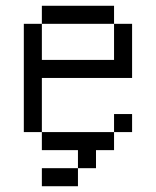

<svg xmlns="http://www.w3.org/2000/svg" viewBox="-20 -520 540 665"><path d="M375 -437.5H125V-500H375ZM62.5 -437.5H125V-312.5H375V-437.5H437.5V-250H125V-62.5H62.5ZM125 62.5H250V125H125ZM125 -62.5H375V0H312.5V62.5H250V0H125ZM375 -125H437.5V-62.5H375Z"/></svg>

Font: ChillBitmapSE 16px
Style: Regular
Weight: 400
Designer: Designed by Warren2060
Foundry: ChillType
Version: Version 1.000